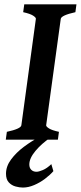

<svg xmlns="http://www.w3.org/2000/svg" viewBox="-20 -635 368 873"><path d="M327.6 -615.2 322.8 -579.6Q258.8 -565.4 256.3 -549.3L189.9 -65.4Q189.5 -59.6 202.9 -51Q216.3 -42.5 248 -35.6L243.2 0H6.3L11.2 -35.6Q74.7 -49.3 77.1 -65.4L143.1 -549.3Q144 -555.2 130.4 -564Q116.7 -572.8 85.4 -579.6L90.3 -615.2ZM222.7 143.1Q207.5 160.6 184.6 178Q161.6 195.3 135.3 206.5Q108.9 217.8 84 217.8Q68.8 217.8 50.8 212.9Q32.7 208 20 194.3Q7.3 180.7 7.3 154.8Q7.3 121.1 30.5 89.8Q53.7 58.6 88.6 32.5Q123.5 6.3 159.7 -12.2L209.5 -9.3Q169.4 17.6 141.4 51Q113.3 84.5 113.3 112.8Q113.3 128.4 122.3 137.2Q131.3 146 146 146Q156.2 146 174.8 138.2Q193.4 130.4 213.4 111.3Z"/></svg>

Font: Gentium Plus
Style: Bold Italic
Weight: 700
Italic angle: -8°
Designer: Victor Gaultney, Annie Olsen, Iska Routamaa, Becca Hirsbrunner
Foundry: SIL International
Version: Version 6.101